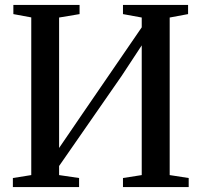

<svg xmlns="http://www.w3.org/2000/svg" viewBox="-20 -763 822 783"><path d="M32.5 0V-37L107.5 -49V-692L34.5 -705.5V-743H304.5V-705.5L221 -691.5V-159.5L313.5 -295L558 -651.5V-691.5L481.5 -705.5V-743H747V-705.5L672 -691.5V-49L749.5 -37V0H481.5V-37L558 -49V-578L476.5 -454L221 -86V-49L302.5 -37V0Z"/></svg>

Font: Merriweather 72pt Medium
Style: Regular
Weight: 500
Version: Version 2.100